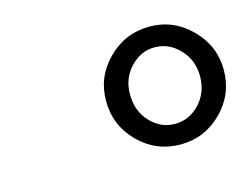

<svg xmlns="http://www.w3.org/2000/svg" viewBox="-52 -760 568 435"><g transform="rotate(-15 231.5 -542.0)"><path d="M187 -542Q186.5 -598.6 227.3 -639.4Q268.1 -680.2 325.2 -680.2Q381.3 -680.2 422.1 -639.4Q462.9 -598.6 462.9 -542Q462.9 -484.9 422.4 -444.3Q381.8 -403.8 325.2 -403.8Q268.1 -403.8 227.5 -444.3Q187 -484.9 187 -542ZM243.2 -542Q243.2 -503.9 267.3 -478Q291.5 -452.1 325.2 -452.1Q358.4 -452.1 382.8 -478Q407.2 -503.9 407.2 -542Q407.2 -579.6 382.6 -605.7Q357.9 -631.8 324.2 -631.8Q291.5 -631.8 267.1 -605.7Q242.7 -579.6 243.2 -542Z"/></g></svg>

Font: Linguistics Pro
Style: Italic
Weight: 400
Italic angle: -12°
Designer: Stefan Peev, Context Ltd
Foundry: Stefan Peev, Context Ltd
Version: Version 001.000